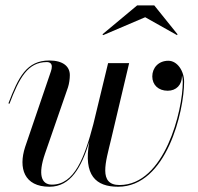

<svg xmlns="http://www.w3.org/2000/svg" viewBox="-20 -700 752 730"><path d="M532 -634.5 653 -566.5 655 -569.5 566.5 -679.5H501.5L369.5 -569.5L372.5 -566.5ZM151 -115.5 238.5 -368C243 -382 245.5 -400 245.5 -414.5C245.5 -447.5 219.5 -470 167.5 -470C81.5 -470 50 -407 12 -307L16 -305.5C53.5 -404.5 86 -464 158 -464C170.5 -464 177 -457.5 177 -447C177 -442 176 -435 173.5 -428.5L75.5 -141C49.5 -61 71.5 10 168 10C248.5 10 289 -63 319.5 -160.5C296.5 -33 344.5 10 429 10C614 10 680 -278.5 680 -389C680 -430.5 654 -469 620 -469C583 -469 559 -442.5 559 -409.5C559 -377 582.5 -355 617.5 -355C650 -355 672 -377 672 -412V-413C674 -405.5 675 -397.5 675 -389C675 -279.5 606 3.5 434.5 3.5C353 3.5 382 -84.5 402 -168.5L471 -460H391L335 -228.5C301.5 -100.5 263 2 177.5 2C136.5 2 124 -37 151 -115.5Z"/></svg>

Font: Bodoni* 36pt
Style: Italic
Weight: 400
Italic angle: -13°
Version: Version 2.3